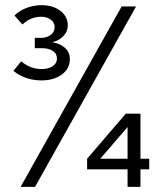

<svg xmlns="http://www.w3.org/2000/svg" viewBox="-20 -725 640 745"><path d="M141.2 -413Q78 -413 32 -450L62 -487Q82 -471 101.2 -464Q120.4 -457 141 -457Q167.4 -457 184.2 -468Q201 -479 201 -497.6Q201 -517 185 -527.5Q169 -538 143 -538H115V-578H138Q161.5 -578 176.8 -589.5Q192 -601 192 -620Q192 -638 176.8 -649Q161.5 -660 140 -660Q120.8 -660 103.4 -653.5Q86 -647 67 -630L36 -665Q57 -685 85 -695Q113 -705 140.5 -705Q185 -705 214 -683.2Q243 -661.4 243 -626Q243 -603 226.5 -585.5Q210 -568 183 -561Q214 -556 232.5 -538.8Q251 -521.6 251 -496Q251 -458.5 219.9 -435.8Q188.8 -413 141.2 -413ZM475 0V-68H318V-109L468 -284H525V-109H559V-68H525V0ZM369 -109H475V-232ZM60 0 452 -700H508L116 0Z"/></svg>

Font: Red Hat Mono VF Light
Style: Regular
Weight: 300
Monospace: yes
Designer: Pentagram, MCKL
Foundry: Pentagram, MCKL
Version: Version 1.023